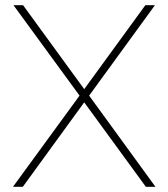

<svg xmlns="http://www.w3.org/2000/svg" viewBox="-20 -721 650 741"><path d="M287 -352 32 -701H69L305 -377L541 -701H578L324 -352L580 0H543L305 -326L68 0H30Z"/></svg>

Font: Urbanist
Style: Regular
Weight: 400
Designer: Corey Hu
Foundry: Corey Hu
Version: Version 1.2; befe77262ef67d88f1d94aa3d2e49ef1327b4483